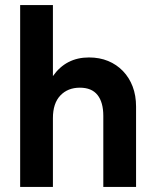

<svg xmlns="http://www.w3.org/2000/svg" viewBox="-20 -742 616 762"><path d="M390 -282Q390 -336 367 -365Q344 -394 297 -394Q249 -394 219.5 -363Q190 -332 190 -273V0H60V-722H190V-440Q242 -514 333 -514Q375 -514 409 -500Q443 -486 468 -460Q493 -434 506.5 -398.5Q520 -363 520 -319V0H390Z"/></svg>

Font: NT Somic Bold
Style: Regular
Weight: 700
Designer: Ravid Balaliev — lead type designer, mastering
Michael Voronin — secret advisor, marketing
Ivan Kovalenko — best boy
Foundry: NT Type
Version: Version 0.7